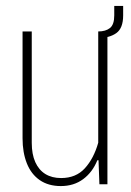

<svg xmlns="http://www.w3.org/2000/svg" viewBox="-20 -621 443 647"><path d="M342 -515V0H315L312 -81H308Q292 -41 260.5 -17.5Q229 6 185 6Q143 6 114 -14Q85 -34 70.5 -70.5Q56 -107 56 -155V-515H87V-140Q87 -101 99 -74.5Q111 -48 133 -34.5Q155 -21 186 -21Q236 -21 266 -54Q296 -87 311 -140V-515ZM311 -493V-515Q336 -515 350.5 -526.5Q365 -538 365 -569V-601H395V-569Q395 -526 372 -509.5Q349 -493 311 -493Z"/></svg>

Font: Hubot Sans Condensed ExtraLight
Style: Regular
Weight: 200
Width: 3
Designer: Deni Anggara
Foundry: GitHub, Inc., Subsidiary of Microsoft Corporation
Version: Version 2.000